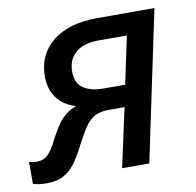

<svg xmlns="http://www.w3.org/2000/svg" viewBox="-85 -606 692 679"><g transform="rotate(-10 261.0 -266.0)"><path d="M28.3 6.3Q14.2 6.3 2 4.4Q-10.3 2.4 -19 -0.5V-79.6Q-13.2 -77.6 -5.9 -76.4Q1.5 -75.2 8.8 -75.2Q25.4 -75.2 37.6 -82.3Q49.8 -89.4 61 -105Q72.3 -120.6 85 -147.5Q97.7 -171.4 110.6 -190.4Q123.5 -209.5 140.1 -223.1Q156.7 -236.8 179.2 -244.6Q148.4 -253.9 128.4 -271.2Q108.4 -288.6 98.4 -312.7Q88.4 -336.9 88.4 -365.7Q88.4 -406.2 103.5 -438Q118.7 -469.7 146.7 -492.2Q174.8 -514.6 214.8 -526.4Q254.9 -538.1 304.2 -538.1H512.2L398.9 0H301.3L347.2 -211.4H290Q256.3 -211.4 236.1 -198.5Q215.8 -185.5 201.2 -161.9Q186.5 -138.2 168.9 -105Q151.9 -70.8 133.8 -45.7Q115.7 -20.5 91.1 -7.1Q66.4 6.3 28.3 6.3ZM284.7 -289.1H363.3L399.4 -459.5H294.4Q261.7 -459.5 237.3 -448.7Q212.9 -438 199.7 -417.2Q186.5 -396.5 186.5 -366.2Q186.5 -324.7 213.9 -306.9Q241.2 -289.1 284.7 -289.1Z"/></g></svg>

Font: Open Sans Medium
Style: Italic
Weight: 500
Italic angle: -12°
Designer: Monotype Design Team
Foundry: Monotype Imaging Inc.
Version: Version 3.000